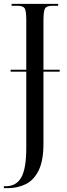

<svg xmlns="http://www.w3.org/2000/svg" viewBox="-25 -734 345 994"><path d="M-5 240V230H5Q60 230 85.5 184Q111 138 111 32V-363H30V-373H111V-630Q111 -677 103 -690.5Q95 -704 66 -704H35V-714H276V-704H246Q216 -704 208 -690Q200 -676 200 -629V-373H284V-363H200V9Q200 98 175 148.5Q150 199 108 219.5Q66 240 15 240Z"/></svg>

Font: Noto Serif Display ExtraCondensed
Style: Regular
Weight: 400
Width: 2
Designer: Monotype Design Team
Foundry: Monotype Imaging Inc.
Version: Version 2.009